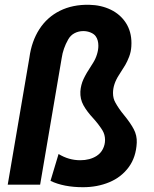

<svg xmlns="http://www.w3.org/2000/svg" viewBox="-20 -782 652 813"><path d="M149.9 0H12.7L104.5 -538.1Q113.8 -607.4 146.7 -658.4Q179.7 -709.5 233.6 -736.3Q287.6 -763.2 357.9 -761.7Q408.2 -760.7 449 -741Q489.7 -721.2 513.2 -684.8Q536.6 -648.4 536.6 -599.1Q536.6 -589.8 536.1 -585Q534.7 -562.5 526.9 -542Q519 -521.5 510.3 -506.6Q501.5 -491.7 483.4 -463.9Q458.5 -425.3 458.5 -388.2Q458.5 -364.7 468.8 -347.2Q483.4 -320.8 505.4 -294.4Q532.2 -261.7 546.4 -234.9Q560.5 -208 559.1 -177.7Q556.2 -116.2 524.7 -73.7Q493.2 -31.2 442.6 -10.3Q392.1 10.7 331.5 10.7Q250 10.7 193.8 -16.1L228 -129.9Q271 -103.5 319.8 -103.5Q360.8 -103.5 389.6 -122.1Q406.7 -133.3 415.8 -151.4Q424.8 -169.4 424.8 -189.5Q424.8 -211.9 413.6 -230.5Q397.9 -255.4 375.5 -280.3Q347.7 -310.1 333.3 -336.4Q318.8 -362.8 320.3 -394.5Q322.3 -422.9 333.7 -447.3Q345.2 -471.7 367.2 -504.9L374 -515.6Q384.8 -532.7 390.6 -551.8Q396.5 -570.8 396.5 -588.4Q396.5 -612.8 385.3 -628.4Q378.4 -638.2 363.8 -644.3Q349.1 -650.4 332.5 -650.4Q313 -650.4 295.9 -641.6Q278.8 -632.8 268.6 -614.7Q247.1 -576.7 241.2 -536.1Z"/></svg>

Font: Mardoto
Style: Bold Italic
Weight: 700
Italic angle: -12°
Designer: Christian Robertson, Vahan Hovhannisyan
Foundry: Google
Version: Version 1.000